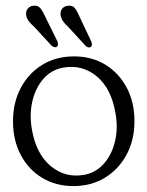

<svg xmlns="http://www.w3.org/2000/svg" viewBox="-20 -634 510 664"><path d="M236 -439Q297 -439 344 -410.5Q391 -382 418 -331.2Q445 -280.5 445 -215Q445 -150 417.8 -99.2Q390.5 -48.5 343 -19.5Q295.5 9.5 234 9.5Q173 9.5 125.8 -19Q78.5 -47.5 51.8 -98.2Q25 -149 25 -214.5Q25 -279.5 52 -330.2Q79 -381 126.5 -410Q174 -439 236 -439ZM272 -29.5Q313 -37.5 340 -68.8Q367 -100 377.8 -145.5Q388.5 -191 379.5 -241.5Q365.5 -327.5 314.8 -369.8Q264 -412 198 -400Q157 -392.5 129.8 -361Q102.5 -329.5 92 -284Q81.5 -238.5 90 -188Q104.5 -102 155.2 -59.8Q206 -17.5 272 -29.5ZM138.5 -572 177.5 -493Q183.5 -479.5 177.5 -473Q169.5 -467 158.5 -476L97.5 -542Q86.5 -551.5 79.5 -560.8Q72.5 -570 70.5 -581.5Q68.5 -594.5 75.8 -603.8Q83 -613 95 -614Q111.5 -616.5 120.5 -604.5Q129.5 -592.5 138.5 -572ZM257.5 -571 295 -492Q301 -478 294.5 -472Q286 -466.5 276 -475.5L215 -542Q204 -551.5 197.5 -561.5Q191 -571.5 189.5 -582.5Q188 -595.5 195.2 -604.2Q202.5 -613 215 -614Q231.5 -616.5 240.2 -604.2Q249 -592 257.5 -571Z"/></svg>

Font: Fraunces 144pt SuperSoft Light
Style: Regular
Weight: 300
Version: Version 1.000;[0bf87f6ff]